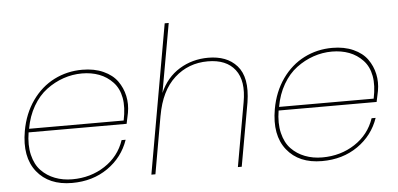

<svg xmlns="http://www.w3.org/2000/svg" viewBox="-51 -842 1971 950"><g transform="rotate(-5 935.0 -366.5)"><path d="M366.2 -528.8Q318.8 -528.8 273.9 -513.4Q229 -498 189.5 -468.5Q149.9 -439 121.3 -389.9Q92.8 -340.8 82 -278.8H551.8Q565.4 -343.8 556.6 -391.1Q547.9 -438.5 519 -469Q490.2 -499.5 451.4 -514.2Q412.6 -528.8 366.2 -528.8ZM553.2 -183.1Q523.9 -97.7 448.7 -45.4Q373.5 6.8 271 6.8Q156.2 6.8 96.9 -67.6Q37.6 -142.1 60.1 -270Q75.2 -355 120.1 -418.5Q165 -481.9 229.5 -514.4Q293.9 -546.9 369.1 -546.9Q428.7 -546.9 473.6 -526.6Q518.6 -506.3 542.5 -472.9Q566.4 -439.5 575.2 -398.9Q584 -358.4 576.2 -314.9Q568.4 -274.9 564.9 -261.2H78.1Q67.9 -198.7 79.6 -149.7Q91.3 -100.6 119.9 -71Q148.4 -41.5 187.7 -26.4Q227.1 -11.2 273.9 -11.2Q364.7 -11.2 435.5 -57.4Q506.3 -103.5 533.2 -183.1Z M665 0 795.9 -740.2H815.9L754.9 -397.9Q787.6 -473.1 851.8 -512.5Q916 -551.8 995.1 -551.8Q1040.5 -551.8 1076.2 -538.3Q1111.8 -524.9 1137.5 -496.1Q1163.1 -467.3 1171.4 -422.4Q1179.7 -377.4 1169.9 -314.9L1113.8 0H1094.7L1150.9 -316.9Q1169.9 -422.4 1126.7 -478.3Q1083.5 -534.2 991.7 -534.2Q895 -534.2 826.2 -471.7Q757.3 -409.2 735.8 -287.1V-288.1L685.1 0Z M1607.9 -528.8Q1560.5 -528.8 1515.6 -513.4Q1470.7 -498 1431.2 -468.5Q1391.6 -439 1363 -389.9Q1334.5 -340.8 1323.7 -278.8H1793.5Q1807.1 -343.8 1798.3 -391.1Q1789.6 -438.5 1760.7 -469Q1731.9 -499.5 1693.1 -514.2Q1654.3 -528.8 1607.9 -528.8ZM1794.9 -183.1Q1765.6 -97.7 1690.4 -45.4Q1615.2 6.8 1512.7 6.8Q1397.9 6.8 1338.6 -67.6Q1279.3 -142.1 1301.8 -270Q1316.9 -355 1361.8 -418.5Q1406.7 -481.9 1471.2 -514.4Q1535.6 -546.9 1610.8 -546.9Q1670.4 -546.9 1715.3 -526.6Q1760.3 -506.3 1784.2 -472.9Q1808.1 -439.5 1816.9 -398.9Q1825.7 -358.4 1817.9 -314.9Q1810.1 -274.9 1806.6 -261.2H1319.8Q1309.6 -198.7 1321.3 -149.7Q1333 -100.6 1361.6 -71Q1390.1 -41.5 1429.4 -26.4Q1468.8 -11.2 1515.6 -11.2Q1606.4 -11.2 1677.2 -57.4Q1748 -103.5 1774.9 -183.1Z"/></g></svg>

Font: SVN-Poppins Thin
Style: Italic
Weight: 100
Italic angle: -10°
Designer: Ninad Kale (Devanagari), Jonny Pinhorn (Latin)
Foundry: Indian Type Foundry
Version: Version 3.002 2017